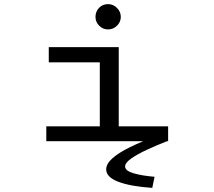

<svg xmlns="http://www.w3.org/2000/svg" viewBox="-20 -686 1040 933"><path d="M205 0V-72H465V-383H217V-457H557V-72H797V0ZM505 -543Q480 -543 462 -561Q444 -579 444 -604Q444 -630 461.5 -648Q479 -666 505 -666Q530 -666 548.5 -647.5Q567 -629 567 -604Q567 -579 548.5 -561Q530 -543 505 -543ZM731 173 720 227Q615 220 555.5 197.5Q496 175 496 137Q496 110 526.5 83Q557 56 612 29Q667 2 738 -24L792 0Q741 20 694.5 41.5Q648 63 618 84Q588 105 588 123Q588 144 629 156Q670 168 731 173Z"/></svg>

Font: Inconsolata UltraExpanded Thin
Style: Regular
Weight: 100
Width: 9
Monospace: yes
Designer: Raph Levien, Cyreal, Brenton Simpson
Foundry: Raph Levien, Cyreal, Google
Version: Version 3.100; ttfautohint (v1.8.4.7-5d5b)